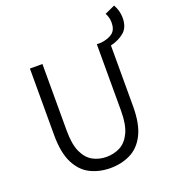

<svg xmlns="http://www.w3.org/2000/svg" viewBox="-163 -1044 1068 1181"><g transform="rotate(-20 371.5 -453.0)"><path d="M358 13Q286 13 227.5 -16Q169 -45 134.5 -113Q100 -181 100 -297V-732H182V-296Q182 -206 206 -154.5Q230 -103 270 -81.5Q310 -60 358 -60Q408 -60 448.5 -81.5Q489 -103 513.5 -154.5Q538 -206 538 -296V-732H567Q616 -738 642.5 -759Q669 -780 669 -826Q669 -860 653 -889L719 -919Q730 -900 736.5 -877.5Q743 -855 743 -831Q743 -768 706 -737.5Q669 -707 617 -695V-297Q617 -181 582.5 -113Q548 -45 489 -16Q430 13 358 13Z"/></g></svg>

Font: Source Han Sans SC Normal
Style: Regular
Weight: 350
Designer: Ryoko NISHIZUKA 西塚涼子 (kana, bopomofo & ideographs); Paul D. Hunt (Latin, Greek & Cyrillic); Sandoll Communications 산돌커뮤니
Foundry: Adobe
Version: Version 2.004;hotconv 1.0.118;makeotfexe 2.5.65603